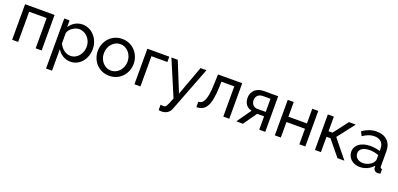

<svg xmlns="http://www.w3.org/2000/svg" viewBox="12 -1478 5497 2650"><g transform="rotate(20 2760.0 -153.0)"><path d="M70 0H158V-444H415V0H503V-522H70Z M733 -103C772 -38 840 10 926 10C1064 10 1160 -112 1160 -261C1160 -403 1056 -531 913 -531C834 -531 764 -488 723 -424V-522H645V213H733ZM1070 -261C1070 -162 1002 -66 899 -66C828 -66 762 -120 733 -189V-338C746 -402 828 -455 891 -455C992 -455 1070 -366 1070 -261Z M1233 -260C1233 -115 1339 10 1496 10C1653 10 1760 -115 1760 -260C1760 -406 1652 -531 1496 -531C1341 -531 1233 -406 1233 -260ZM1496 -66C1400 -66 1323 -150 1323 -259C1323 -368 1401 -455 1496 -455C1592 -455 1670 -369 1670 -261C1670 -152 1592 -66 1496 -66Z M1866 0H1954V-444H2188V-522H1866Z M2302 142V220C2320 224 2332 225 2344 225C2419 225 2462 184 2480 137L2734 -522H2647L2488 -89L2312 -522H2219L2440 0C2393 123 2380 146 2348 146C2339 146 2319 144 2302 142Z M2777 4C2905 3 2970 -78 2980 -363L2982 -444H3171V0H3259V-522H2904L2898 -371C2890 -133 2845 -76 2777 -75Z M3362 0H3459L3597 -196H3699V0H3787V-523H3573C3467 -523 3397 -455 3397 -362C3397 -275 3442 -223 3510 -210ZM3579 -261C3517 -261 3486 -305 3486 -360C3486 -415 3526 -454 3589 -454H3699V-261Z M3928 0H4016V-228H4288V0H4376V-522H4288V-306H4016V-522H3928Z M4517 0H4605V-226H4663L4848 0H4950L4732 -269L4927 -522H4827L4663 -307H4605V-522H4517Z M4996 -151C4996 -61 5071 10 5176 10C5248 10 5328 -23 5374 -82L5376 -49C5378 -24 5398 4 5440 4C5448 4 5460 3 5478 0V-68C5458 -69 5450 -78 5450 -100V-321C5450 -453 5367 -531 5234 -531C5161 -531 5094 -507 5026 -461L5058 -399C5116 -438 5167 -459 5224 -459C5312 -459 5362 -410 5362 -330V-292C5322 -306 5266 -314 5219 -314C5087 -314 4996 -250 4996 -151ZM5336 -114C5306 -80 5253 -56 5199 -56C5120 -56 5080 -108 5080 -158C5080 -219 5140 -257 5230 -257C5274 -257 5321 -248 5362 -232V-167C5362 -154 5352 -132 5336 -114Z"/></g></svg>

Font: FIGSv2-sans-serif Medium
Style: Regular
Weight: 500
Designer: Matt McInerney, Pablo Impallari, Rodrigo Fuenzalida,Mirko Velimirovic
Foundry: Matt McInerney, Pablo Impallari, Rodrigo Fuenzalida
Version: Version 4.021;hotconv 1.0.109;makeotfexe 2.5.65596